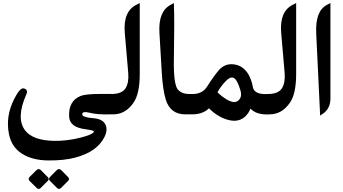

<svg xmlns="http://www.w3.org/2000/svg" viewBox="-20 -738 2216 1239"><path d="M375.9 360.5 419.1 404.3Q431.8 417 419.6 429.2L374.2 474.6Q360.4 487.9 347.6 474.6L302.2 429.2Q289.5 417 303.9 402.6L346 360Q360.4 345.6 375.9 360.5ZM244.6 360.5 287.8 404.3Q300.6 417 288.4 429.2L243 474.6Q229.1 487.9 216.4 474.6L170.4 429.2Q158.8 416.4 172.1 402.6L215.3 360Q229.7 346.1 244.6 360.5ZM510.7 0Q512.2 19.5 583 24.9Q654.8 30.3 666 82Q671.9 111.3 653.3 147.9Q605.5 241.7 466.3 278.8Q393.1 298.3 291 297.4Q189 296.4 122.1 253.9Q55.2 211.9 38.1 128.9Q14.2 12.2 72.8 -101.6Q90.8 -136.7 106 -153.8Q120.6 -170.4 133.3 -167.5Q164.1 -160.6 149.4 -127.4Q81.1 26.4 143.6 105.5Q193.4 167.5 325.2 170.9Q408.7 172.9 497.1 150.9Q574.7 131.3 585.4 113.8Q588.9 107.9 575.2 104Q565.4 100.6 529.8 95.7Q430.7 83 426.3 16.6Q419.9 -86.9 501 -119.1Q533.7 -131.8 628.9 -131.8H695.3Q699.2 -131.3 702.6 -130.9V-0.5L688.5 0Q606.4 2 561.5 -9.8Q509.3 -22.9 510.7 0Z M881.8 -260.3Q881.8 -131.3 840.8 -74.2Q789.6 0 709.5 0H692.4V-131.3H698.7Q767.1 -131.3 790.5 -168.9Q812.5 -204.6 807.6 -266.1L785.2 -527.3Q773.9 -664.1 859.9 -707L881.8 -718.3Z M1023.9 -270 1008.8 -527.8Q1001 -664.1 1080.6 -706.5L1102.1 -718.3L1102.5 -702.6Q1106.4 -606.4 1102.1 -353.5Q1100.6 -272.9 1107.4 -223.6Q1114.7 -173.8 1128.4 -159.2Q1155.3 -131.3 1200.7 -131.3H1221.7V0H1176.3Q1079.1 0 1049.8 -95.2Q1030.3 -158.7 1023.9 -270Z M1441.9 -96.7Q1490.7 -67.9 1515.6 -87.4Q1544.9 -109.9 1531.2 -156.2Q1511.7 -221.7 1489.7 -234.4Q1467.3 -247.1 1434.6 -212.4Q1404.8 -181.2 1383.3 -142.6Q1408.7 -117.2 1441.9 -96.7ZM1613.3 -169.4Q1626 -130.9 1691.9 -130.9H1712.4V0.5H1702.1Q1668 0.5 1640.6 -8.8Q1614.3 -18.1 1596.7 -37.1Q1593.3 -29.3 1589.8 -22.9Q1586.4 -16.6 1583 -10.7Q1540.5 53.2 1464.8 38.6Q1391.6 23.9 1328.6 -39.1Q1289.1 0 1218.8 0H1212.4V-131.3H1222.7Q1286.1 -131.3 1316.4 -179.2Q1355 -240.7 1390.1 -282.7Q1435.1 -336.4 1504.9 -319.8Q1529.8 -313.5 1549.8 -297.4Q1569.8 -281.2 1584.2 -256.1Q1598.6 -231 1607.4 -196.8Z M1891.1 -260.3Q1891.1 -131.3 1850.1 -74.2Q1798.8 0 1718.8 0H1701.7V-131.3H1708Q1776.4 -131.3 1799.8 -168.9Q1821.8 -204.6 1816.9 -266.1L1794.4 -527.3Q1783.2 -664.1 1869.1 -707L1891.1 -718.3Z M2089.8 -706.5 2112.3 -718.3V-103Q2112.3 -35.2 2060.1 -1.5L2045.9 7.8L2020.5 -524.4Q2014.2 -667.5 2089.8 -706.5Z"/></svg>

Font: Gandom
Style: Bold
Weight: 700
Foundry: DejaVu fonts team - Redesigned by Saber Rastikerdar - Based on Samim Font
Version: Version 0.3